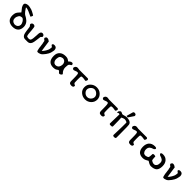

<svg xmlns="http://www.w3.org/2000/svg" viewBox="565 -2735 4946 4946"><g transform="rotate(45 3037.5 -262.5)"><path d="M216 -675Q256 -667 281 -659Q305 -650 331 -637.5Q357 -625 388 -607Q391 -605 397.5 -601.5Q404 -598 411 -593L429 -580Q426 -549 398 -513L260 -577Q235 -587 210 -594Q185 -601 167 -604Q165 -604 160.5 -603Q156 -602 153 -600L150 -598Q159 -582 175 -558.5Q191 -535 211 -509Q230 -486 245 -471Q260 -456 271 -449H270Q282 -443 300.5 -432.5Q319 -422 342 -408Q463 -332 465 -208Q465 -206 465 -204Q465 -107 412 -55Q359 -3 259 -2Q257 -2 255 -2Q158 -2 102 -54Q46 -106 46 -208Q46 -270 65 -313Q73 -329 89 -350Q105 -371 129 -396Q140 -407 147 -414.5Q154 -422 156 -425L124 -468V-467Q83 -516 77 -527Q64 -549 56 -569.5Q48 -590 47 -609Q47 -610 47 -611Q47 -654 102 -673Q113 -676 125 -678.5Q137 -681 151 -682Q156 -682 160 -682Q170 -682 182 -680.5Q194 -679 210 -676ZM140 -208Q140 -206 140 -204Q140 -104 244 -83Q247 -83 276 -86Q278 -86 281 -86.5Q284 -87 287 -87Q303 -91 317.5 -98.5Q332 -106 343 -117Q372 -149 374 -190Q374 -192 374 -194Q374 -213 365.5 -236.5Q357 -260 341 -286Q319 -320 289 -339Q283 -343 277 -344.5Q271 -346 267 -346H254Q237 -346 217 -339Q191 -334 170 -298Q141 -248 140 -208Z M714 -3Q648 -3 614 -69Q597 -107 587 -183L572 -299Q567 -328 557 -337Q546 -346 541 -353Q536 -360 534 -365Q532 -373 532 -377Q532 -392 545 -410Q563 -433 601 -433Q625 -433 650 -408Q655 -403 659.5 -369Q664 -335 669 -283Q671 -269 671.5 -255.5Q672 -242 673 -232Q676 -193 678 -170Q680 -147 682 -141Q690 -96 706 -90Q725 -82 741 -82Q743 -81 746 -81Q750 -81 754.5 -81Q759 -81 763 -80Q781 -80 798 -85.5Q815 -91 823 -103Q838 -123 844 -176Q850 -212 853 -292Q853 -321 855 -341Q857 -361 859 -371Q864 -399 880 -416Q896 -433 919 -434Q947 -434 967.5 -418Q988 -402 989 -376Q989 -375 989 -374Q989 -353 961 -338H962Q953 -333 952 -326V-327Q947 -311 935 -194Q930 -152 923.5 -122Q917 -92 909 -74Q876 -3 806 -3Z M1067 -426Q1075 -434 1098 -434Q1138 -434 1185 -396L1228 -94Q1245 -108 1263 -131.5Q1281 -155 1299 -185Q1313 -210 1321.5 -229Q1330 -248 1334 -258Q1336 -266 1339.5 -285Q1343 -304 1348 -333Q1347 -342 1341 -350Q1335 -358 1327 -364Q1326 -365 1324 -365.5Q1322 -366 1322 -367H1321Q1297 -383 1297 -393Q1299 -434 1358 -434Q1442 -434 1447 -341Q1447 -329 1442 -302.5Q1437 -276 1426 -234Q1418 -210 1403 -180.5Q1388 -151 1362 -116Q1336 -81 1310.5 -54.5Q1285 -28 1265 -19H1266Q1243 -8 1211 0Q1210 0 1209 0L1193 2H1177Q1166 2 1163 0Q1154 -6 1145 -32Q1136 -58 1129 -104L1124 -152L1117 -198Q1116 -200 1116 -202.5Q1116 -205 1116 -207Q1116 -208 1116 -209L1115 -214Q1115 -215 1115 -216L1114 -231Q1112 -239 1110 -249Q1108 -259 1105 -267Q1105 -268 1105 -269L1104 -271Q1104 -272 1104 -273Q1101 -290 1098 -306Q1095 -322 1095 -324L1087 -332H1088L1068 -346H1069Q1045 -361 1042 -383Q1042 -399 1067 -426Z M1956 -1Q1947 -4 1939 -12Q1931 -20 1922 -33Q1919 -38 1911 -42.5Q1903 -47 1889 -55L1888 -53L1882 -54Q1876 -52 1840 -25Q1805 0 1737 0Q1538 0 1537 -223Q1537 -226 1537 -229Q1537 -328 1597 -382Q1655 -436 1756 -437Q1761 -437 1765 -437Q1831 -437 1866 -409Q1881 -399 1891 -392Q1900 -385 1901 -385Q1901 -385 1913 -392L1911 -391L1936 -415L1966 -433Q1974 -437 1996 -437Q2030 -437 2036 -396Q2036 -383 2024 -373Q1994 -359 1973 -333Q1965 -322 1960.5 -294.5Q1956 -267 1956 -223Q1956 -221 1956 -219Q1956 -177 1975 -136Q1994 -95 2026 -67L2024 -68Q2034 -61 2034 -51Q2034 -35 2011 -17Q1987 1 1968 1Q1963 1 1958 0ZM1638 -206Q1643 -140 1680 -107Q1683 -105 1689 -100.5Q1695 -96 1701 -94Q1709 -92 1718 -89Q1727 -86 1729 -86Q1853 -86 1858 -233Q1858 -235 1858 -236Q1858 -270 1836 -303Q1806 -346 1753 -348Q1744 -348 1730.5 -345Q1717 -342 1697 -334H1698Q1688 -330 1680 -324.5Q1672 -319 1667 -314Q1641 -280 1638 -206Z M2557 -435Q2596 -435 2596 -398Q2596 -373 2567 -344Q2531 -351 2505.5 -354.5Q2480 -358 2463 -358Q2437 -358 2420 -351Q2418 -350 2416.5 -350Q2415 -350 2413 -348Q2411 -348 2411 -348Q2407 -335 2405.5 -311.5Q2404 -288 2404 -256V-211Q2404 -134 2407 -122Q2415 -85 2455 -77Q2468 -73 2468 -56Q2468 -29 2454 -16.5Q2440 -4 2412 -2Q2404 -1 2397 -1Q2380 -1 2367 -5Q2330 -10 2319 -45Q2313 -63 2313 -102V-164Q2313 -212 2311.5 -245.5Q2310 -279 2308 -302Q2305 -332 2295 -349Q2291 -356 2289 -357H2279Q2274 -357 2270 -358Q2259 -358 2248.5 -356.5Q2238 -355 2233 -353L2225 -351L2231 -352L2202 -341Q2187 -335 2174.5 -331.5Q2162 -328 2155 -327Q2149 -327 2144 -329Q2139 -331 2134 -333Q2124 -339 2122 -344Q2110 -353 2110 -367Q2122 -442 2193 -444Q2199 -444 2214 -441Q2218 -441 2220 -440H2224Q2226 -439 2230 -439Q2231 -439 2231 -439L2235 -438Q2236 -438 2236 -438L2250 -435Z M2893 -436Q2896 -436 2899 -436Q2942 -436 2981.5 -422.5Q3021 -409 3056 -378Q3128 -314 3129 -222Q3129 -128 3061 -63Q3028 -32 2987.5 -15.5Q2947 1 2900 1Q2852 1 2812 -13.5Q2772 -28 2737 -57Q2665 -117 2665 -214Q2665 -217 2665 -219Q2665 -310 2732 -371Q2799 -435 2893 -436ZM2753 -219Q2753 -218 2753 -217Q2753 -164 2798 -122Q2840 -82 2896 -82Q2925 -82 2948.5 -92.5Q2972 -103 2993 -123H2992Q3034 -165 3036 -220Q3036 -221 3036 -222Q3036 -272 2993 -314Q2947 -357 2894 -358Q2840 -358 2798 -315Q2777 -294 2765.5 -270Q2754 -246 2753 -219Z M3644 -435Q3683 -435 3683 -398Q3683 -373 3654 -344Q3618 -351 3592.5 -354.5Q3567 -358 3550 -358Q3524 -358 3507 -351Q3505 -350 3503.5 -350Q3502 -350 3500 -348Q3498 -348 3498 -348Q3494 -335 3492.5 -311.5Q3491 -288 3491 -256V-211Q3491 -134 3494 -122Q3502 -85 3542 -77Q3555 -73 3555 -56Q3555 -29 3541 -16.5Q3527 -4 3499 -2Q3491 -1 3484 -1Q3467 -1 3454 -5Q3417 -10 3406 -45Q3400 -63 3400 -102V-164Q3400 -212 3398.5 -245.5Q3397 -279 3395 -302Q3392 -332 3382 -349Q3378 -356 3376 -357H3366Q3361 -357 3357 -358Q3346 -358 3335.5 -356.5Q3325 -355 3320 -353L3312 -351L3318 -352L3289 -341Q3274 -335 3261.5 -331.5Q3249 -328 3242 -327Q3236 -327 3231 -329Q3226 -331 3221 -333Q3211 -339 3209 -344Q3197 -353 3197 -367Q3209 -442 3280 -444Q3286 -444 3301 -441Q3305 -441 3307 -440H3311Q3313 -439 3317 -439Q3318 -439 3318 -439L3322 -438Q3323 -438 3323 -438L3337 -435Z M4006 -631Q4017 -660 4048 -661Q4104 -661 4108 -617Q4109 -614 4109 -611Q4109 -603 4104 -595L4004 -446L3958 -459ZM3988 -436Q4047 -436 4092 -420Q4156 -392 4161 -336Q4161 -333 4161.5 -328Q4162 -323 4162 -318L4166 -262Q4169 -155 4169 5V124Q4169 132 4165.5 138.5Q4162 145 4154 149Q4149 153 4140 154Q4131 155 4118 157Q4067 157 4067 126Q4067 125 4067 124L4074 -112Q4075 -141 4075.5 -180Q4076 -219 4076 -258V-329Q4076 -341 4044 -352Q4013 -363 3990 -363Q3988 -363 3985 -363Q3976 -363 3962.5 -359.5Q3949 -356 3929 -348Q3891 -333 3891 -325Q3891 -323 3891.5 -321.5Q3892 -320 3892 -319V-320L3895 -275Q3897 -247 3897 -213.5Q3897 -180 3898 -140Q3898 -129 3898.5 -118Q3899 -107 3899 -95L3900 -18Q3900 -7 3882 4Q3877 6 3860 6Q3856 6 3852.5 6.5Q3849 7 3844 7Q3839 8 3833 8Q3831 8 3825.5 7.5Q3820 7 3813 6Q3803 1 3797.5 -4.5Q3792 -10 3792 -19L3800 -355Q3800 -358 3796 -358Q3786 -364 3771 -366Q3768 -365 3757 -359Q3746 -353 3726 -339Q3726 -359 3725 -366.5Q3724 -374 3722 -383Q3751 -433 3782 -436Q3795 -436 3825 -421Q3843 -410 3856 -410Q3857 -410 3858 -410Q3866 -410 3880 -414Q3894 -418 3914 -423Q3915 -423 3915 -423L3918 -424Q3919 -424 3919 -424Q3940 -432 3957 -434Q3974 -436 3988 -436Z M4706 -435Q4745 -435 4745 -398Q4745 -373 4716 -344Q4680 -351 4654.5 -354.5Q4629 -358 4612 -358Q4586 -358 4569 -351Q4567 -350 4565.5 -350Q4564 -350 4562 -348Q4560 -348 4560 -348Q4556 -335 4554.5 -311.5Q4553 -288 4553 -256V-211Q4553 -134 4556 -122Q4564 -85 4604 -77Q4617 -73 4617 -56Q4617 -29 4603 -16.5Q4589 -4 4561 -2Q4553 -1 4546 -1Q4529 -1 4516 -5Q4479 -10 4468 -45Q4462 -63 4462 -102V-164Q4462 -212 4460.5 -245.5Q4459 -279 4457 -302Q4454 -332 4444 -349Q4440 -356 4438 -357H4428Q4423 -357 4419 -358Q4408 -358 4397.5 -356.5Q4387 -355 4382 -353L4374 -351L4380 -352L4351 -341Q4336 -335 4323.5 -331.5Q4311 -328 4304 -327Q4298 -327 4293 -329Q4288 -331 4283 -333Q4273 -339 4271 -344Q4259 -353 4259 -367Q4271 -442 4342 -444Q4348 -444 4363 -441Q4367 -441 4369 -440H4373Q4375 -439 4379 -439Q4380 -439 4380 -439L4384 -438Q4385 -438 4385 -438L4399 -435Z M5222 -231Q5222 -226 5222.5 -224.5Q5223 -223 5223 -222Q5223 -220 5221 -218V-211Q5221 -132 5240 -107L5275 -89Q5297 -76 5325 -76Q5333 -76 5341 -76.5Q5349 -77 5357 -78Q5365 -79 5375.5 -87Q5386 -95 5395 -104Q5416 -128 5419 -145Q5421 -151 5423 -163.5Q5425 -176 5427 -196Q5427 -201 5426.5 -202.5Q5426 -204 5426 -205Q5426 -207 5428 -209Q5428 -272 5392 -302Q5379 -314 5352.5 -325.5Q5326 -337 5286 -349Q5257 -368 5257 -389Q5257 -399 5266 -406.5Q5275 -414 5290 -418Q5302 -421 5328 -421Q5426 -421 5480 -353V-354Q5530 -295 5530 -195Q5530 -81 5477 -31Q5424 16 5311 18Q5283 18 5239 -4L5177 -41Q5166 -34 5148.5 -24.5Q5131 -15 5107 -2Q5068 17 5022 18Q5020 18 5018 18Q4818 18 4816 -195Q4816 -295 4865 -355Q4920 -418 5020 -421Q5031 -421 5041.5 -420Q5052 -419 5064 -417Q5088 -412 5090 -391Q5090 -389 5090 -388Q5090 -371 5061 -349Q4989 -328 4957 -300Q4940 -283 4930 -260Q4920 -237 4920 -215Q4920 -211 4920 -207V-178Q4922 -159 4930 -140.5Q4938 -122 4953 -103Q4969 -82 4994 -80Q5000 -80 5005 -78L5003 -79L5019 -76Q5042 -76 5066 -87Q5083 -90 5104 -103Q5125 -130 5125 -218V-231Q5125 -244 5147 -251Q5149 -251 5151.5 -251Q5154 -251 5159 -252Q5161 -252 5164.5 -252.5Q5168 -253 5171 -253Q5222 -253 5222 -231Z M5654 -426Q5662 -434 5685 -434Q5725 -434 5772 -396L5815 -94Q5832 -108 5850 -131.5Q5868 -155 5886 -185Q5900 -210 5908.5 -229Q5917 -248 5921 -258Q5923 -266 5926.5 -285Q5930 -304 5935 -333Q5934 -342 5928 -350Q5922 -358 5914 -364Q5913 -365 5911 -365.5Q5909 -366 5909 -367H5908Q5884 -383 5884 -393Q5886 -434 5945 -434Q6029 -434 6034 -341Q6034 -329 6029 -302.5Q6024 -276 6013 -234Q6005 -210 5990 -180.5Q5975 -151 5949 -116Q5923 -81 5897.5 -54.5Q5872 -28 5852 -19H5853Q5830 -8 5798 0Q5797 0 5796 0L5780 2H5764Q5753 2 5750 0Q5741 -6 5732 -32Q5723 -58 5716 -104L5711 -152L5704 -198Q5703 -200 5703 -202.5Q5703 -205 5703 -207Q5703 -208 5703 -209L5702 -214Q5702 -215 5702 -216L5701 -231Q5699 -239 5697 -249Q5695 -259 5692 -267Q5692 -268 5692 -269L5691 -271Q5691 -272 5691 -273Q5688 -290 5685 -306Q5682 -322 5682 -324L5674 -332H5675L5655 -346H5656Q5632 -361 5629 -383Q5629 -399 5654 -426Z"/></g></svg>

Font: New Athena Unicode
Style: Bold
Weight: 700
Designer: J. Rusten 1997; rev. by R. Hancock 2001, 2002, rev. by D. Mastronarde 2002-2021
Foundry: Society for Classical Studies (formerly American Philological Association)
Version: Version 5.008